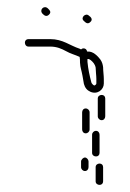

<svg xmlns="http://www.w3.org/2000/svg" viewBox="-20 -351 366 540"><path d="M216 -292C221 -287 227 -282 234 -289C242 -296 236 -303 230 -307C221 -316 205 -301 216 -292ZM100 -312C105 -307 111 -303 118 -310C125 -317 120 -322 115 -327C104 -338 89 -323 100 -312ZM249 119V159C249 165 254 169 260 169C266 169 270 165 270 159V119C270 113 266 109 260 109C254 109 249 113 249 119ZM208 103V119C208 125 213 130 219 130C225 130 229 125 229 119V103C229 98 224 92 219 92C214 92 208 98 208 103ZM239 28V79C239 85 244 89 250 89C256 89 260 85 260 79V28C260 22 256 17 250 17C244 17 239 22 239 28ZM211 -35V13C211 19 215 24 221 24C227 24 232 19 232 13V-35C232 -41 227 -46 221 -46C215 -46 211 -41 211 -35ZM255 -74V-24C255 -18 260 -13 266 -13C272 -13 276 -18 276 -24V-74C276 -80 272 -84 266 -84C260 -84 255 -80 255 -74ZM251 -129V-116C251 -115 250 -113 248 -112C245 -107 237 -117 237 -119C232 -138 228 -156 226 -177V-185H229C230 -185 232 -184 235 -182C241 -177 247 -171 249 -161C249 -152 251 -138 251 -129ZM60 -220H121C140 -220 153 -214 166 -207C178 -200 191 -197 204 -191C205 -186 205 -181 205 -175C206 -159 209 -155 212 -138L216 -115C219 -104 225 -97 234 -93C254 -84 272 -99 272 -116V-129C272 -138 270 -152 270 -162C269 -170 267 -177 262 -184C255 -193 242 -207 227 -206H225C224 -212 220 -215 215 -215C212 -215 210 -214 208 -212L204 -214C176 -223 157 -241 121 -241H60C54 -241 50 -237 50 -231C50 -225 54 -220 60 -220Z"/></svg>

Font: Be Happy
Style: Regular
Weight: 500
Designer: Mew Too
Foundry: Cannot Into Space Fonts
Version: Version 0.9977